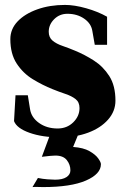

<svg xmlns="http://www.w3.org/2000/svg" viewBox="-20 -539 516 780"><path d="M224 19Q152 19 100 0.5Q48 -18 37 -47L43 -152H93L102 -96Q107 -62 138.5 -39.5Q170 -17 214 -17Q252 -17 277.5 -42Q303 -67 303 -100Q303 -124 287 -136.5Q271 -149 245.5 -157.5Q220 -166 193 -177Q153 -193 113.5 -217Q74 -241 48 -280.5Q22 -320 22 -380Q22 -421 51.5 -452Q81 -483 131.5 -501Q182 -519 244 -519Q282 -519 330 -505.5Q378 -492 415 -471V-357H365L355 -414Q350 -444 321.5 -463.5Q293 -483 254 -483Q222 -483 200 -461Q178 -439 178 -410Q178 -387 193.5 -374Q209 -361 234 -352.5Q259 -344 285 -333Q324 -317 361.5 -293Q399 -269 424 -230Q449 -191 449 -130Q449 -87 419 -53Q389 -19 338 0Q287 19 224 19ZM155 221Q146 221 133 220.5Q120 220 112 221L134 184Q153 188 173 189.5Q193 191 204 191Q234 191 250 180.5Q266 170 266 153Q266 130 251.5 111.5Q237 93 205 93Q190 93 150 98L192 -15H307L277 58Q319 61 343.5 75Q368 89 379 104.5Q390 120 390 128Q390 168 329 194.5Q268 221 155 221Z"/></svg>

Font: Wittgenstein Black
Style: Regular
Weight: 900
Designer: Jörg Drees
Foundry: Jörg Drees
Version: Version 1.303; ttfautohint (v1.8.4.7-5d5b)